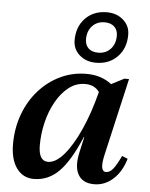

<svg xmlns="http://www.w3.org/2000/svg" viewBox="-56 -844 704 903"><g transform="rotate(5 296.0 -392.5)"><path d="M137 13Q86 13 56 -28.5Q26 -70 26 -142Q26 -217 50 -282.5Q74 -348 117.5 -397Q161 -446 218.5 -473.5Q276 -501 342 -501Q412 -501 461 -463L521 -494H543L459 -128Q441 -49 473 -49Q490 -49 505.5 -67.5Q521 -86 542 -131L569 -120Q551 -58 511.5 -22.5Q472 13 422 13Q368 13 346.5 -25Q325 -63 341 -132L357 -204H355Q306 -88 255.5 -37.5Q205 13 137 13ZM152 -148Q152 -73 197 -73Q233 -73 271.5 -117.5Q310 -162 345.5 -240.5Q381 -319 407 -421Q384 -453 340 -453Q297 -453 262.5 -426Q228 -399 203 -354.5Q178 -310 165 -256Q152 -202 152 -148ZM381 -557Q334 -557 303 -584.5Q272 -612 272 -654Q272 -718 311 -758Q350 -798 412 -798Q459 -798 490 -770.5Q521 -743 521 -701Q521 -637 482 -597Q443 -557 381 -557ZM387 -605Q423 -605 445.5 -629Q468 -653 468 -692Q468 -719 451.5 -734.5Q435 -750 406 -750Q370 -750 347.5 -726Q325 -702 325 -664Q325 -636 341.5 -620.5Q358 -605 387 -605Z"/></g></svg>

Font: Platypi Medium
Style: Italic
Weight: 500
Italic angle: -13°
Designer: David Sargent
Foundry: Bolt Cutter Type
Version: Version 1.200; ttfautohint (v1.8.4.7-5d5b)